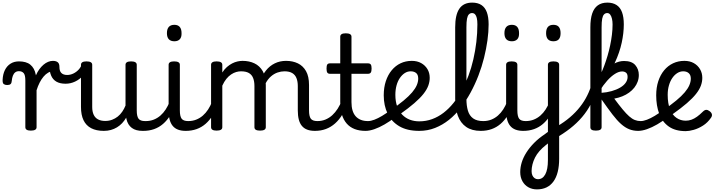

<svg xmlns="http://www.w3.org/2000/svg" viewBox="-75 -985 5507 1470"><path d="M161 15Q140 15 129.5 8.5Q119 2 119 -11V-369Q119 -411 106 -425.5Q93 -440 70 -440Q53 -440 41.5 -431Q30 -422 23.5 -405Q17 -388 15 -365Q14 -349 6 -341.5Q-2 -334 -20 -334Q-36 -334 -46 -341Q-56 -348 -55 -374Q-53 -417 -37.5 -448.5Q-22 -480 5.5 -497.5Q33 -515 70 -515Q97 -515 119 -509Q141 -503 157 -490Q173 -477 183.5 -458Q194 -439 199 -413L200 -408Q211 -434 226 -454.5Q241 -475 258 -489.5Q275 -504 293.5 -511.5Q312 -519 330 -519Q349 -519 358.5 -507Q368 -495 368 -479Q368 -463 358.5 -451Q349 -439 330 -439Q312 -439 293.5 -428.5Q275 -418 258.5 -398.5Q242 -379 228.5 -352.5Q215 -326 205 -294V-11Q205 2 194 8.5Q183 15 161 15Z M427 -344Q384 -344 356.5 -360Q329 -376 316 -407.5Q303 -439 303 -484L330 -519Q354 -519 367 -508.5Q380 -498 380 -473Q380 -457 383.5 -445.5Q387 -434 394.5 -426.5Q402 -419 413 -415Q424 -411 439 -411Q464 -411 487.5 -422.5Q511 -434 528.5 -453.5Q546 -473 553 -498Q556 -506 567 -503Q578 -500 588 -490.5Q598 -481 595 -471Q586 -435 560.5 -406Q535 -377 500 -360.5Q465 -344 427 -344Z M720 17Q662 17 623 -3.5Q584 -24 564.5 -64.5Q545 -105 545 -166V-489Q545 -502 555.5 -508.5Q566 -515 587 -515Q609 -515 620 -508.5Q631 -502 631 -489V-166Q631 -131 642 -107Q653 -83 675.5 -71Q698 -59 731 -59Q759 -59 783 -68Q807 -77 826.5 -92.5Q846 -108 861 -130Q876 -152 886 -177V-489Q886 -502 896.5 -508.5Q907 -515 929 -515Q950 -515 961 -508.5Q972 -502 972 -489V-140Q972 -95 985.5 -76.5Q999 -58 1036 -58Q1050 -58 1057 -46.5Q1064 -35 1062.5 -20.5Q1061 -6 1050 5.5Q1039 17 1017 17Q991 17 970.5 11.5Q950 6 934.5 -5.5Q919 -17 908.5 -34Q898 -51 893 -74L891 -84Q877 -60 859.5 -41.5Q842 -23 820.5 -10Q799 3 774 10Q749 17 720 17Z M1022 17Q1008 17 1001.5 5.5Q995 -6 996.5 -20.5Q998 -35 1009 -46.5Q1020 -58 1041 -58Q1074 -58 1102 -69Q1130 -80 1153 -100Q1176 -120 1193.5 -147Q1211 -174 1223 -205Q1229 -220 1240.5 -218.5Q1252 -217 1260.5 -207Q1269 -197 1266 -186Q1251 -138 1227.5 -100.5Q1204 -63 1173.5 -36.5Q1143 -10 1105 3.5Q1067 17 1022 17Z M1347 17Q1313 17 1288 7.5Q1263 -2 1247 -21.5Q1231 -41 1223.5 -70.5Q1216 -100 1216 -140V-489Q1216 -502 1226.5 -508.5Q1237 -515 1258 -515Q1280 -515 1291 -508.5Q1302 -502 1302 -489V-140Q1302 -95 1315.5 -76.5Q1329 -58 1366 -58Q1380 -58 1387 -46.5Q1394 -35 1392.5 -20.5Q1391 -6 1380 5.5Q1369 17 1347 17ZM1260 -669Q1232 -669 1217.5 -684.5Q1203 -700 1203 -731Q1203 -763 1217.5 -779Q1232 -795 1260 -795Q1287 -795 1301 -779Q1315 -763 1315 -731Q1316 -700 1301.5 -684.5Q1287 -669 1260 -669Z M1347 17Q1333 17 1326.5 5.5Q1320 -6 1321.5 -20.5Q1323 -35 1334 -46.5Q1345 -58 1366 -58Q1399 -58 1427 -69Q1455 -80 1478 -100Q1501 -120 1518.5 -147Q1536 -174 1548 -205Q1554 -220 1565.5 -218.5Q1577 -217 1585.5 -207Q1594 -197 1591 -186Q1576 -138 1552.5 -100.5Q1529 -63 1498.5 -36.5Q1468 -10 1430 3.5Q1392 17 1347 17Z M2336 17Q2302 17 2277 7.5Q2252 -2 2236 -21.5Q2220 -41 2212.5 -70.5Q2205 -100 2205 -140V-326Q2205 -361 2195 -386.5Q2185 -412 2162.5 -425.5Q2140 -439 2103 -439Q2077 -439 2050.5 -430Q2024 -421 2000 -400.5Q1976 -380 1957.5 -345Q1939 -310 1928 -259L1902 -258Q1902 -315 1917.5 -362.5Q1933 -410 1961.5 -445.5Q1990 -481 2029 -500Q2068 -519 2115 -519Q2166 -519 2205.5 -500Q2245 -481 2268 -440.5Q2291 -400 2291 -334V-140Q2291 -95 2304.5 -76.5Q2318 -58 2355 -58Q2369 -58 2375.5 -46.5Q2382 -35 2380.5 -20.5Q2379 -6 2368 5.5Q2357 17 2336 17ZM1583 15Q1562 15 1551.5 8.5Q1541 2 1541 -11V-489Q1541 -502 1551.5 -508.5Q1562 -515 1583 -515Q1605 -515 1616 -508.5Q1627 -502 1627 -489V-430Q1643 -455 1662.5 -472Q1682 -489 1702.5 -499.5Q1723 -510 1743.5 -514.5Q1764 -519 1782 -519Q1833 -519 1873 -500Q1913 -481 1936.5 -440.5Q1960 -400 1960 -334V-11Q1960 2 1949 8.5Q1938 15 1916 15Q1894 15 1883.5 8.5Q1873 2 1873 -11V-326Q1873 -362 1863 -387.5Q1853 -413 1830.5 -426Q1808 -439 1770 -439Q1752 -439 1733 -433.5Q1714 -428 1694.5 -415Q1675 -402 1658 -381Q1641 -360 1627 -329V-11Q1627 2 1616 8.5Q1605 15 1583 15Z M2336 17Q2322 17 2315.5 5.5Q2309 -6 2310.5 -20.5Q2312 -35 2323 -46.5Q2334 -58 2355 -58Q2389 -58 2417.5 -70Q2446 -82 2469 -103Q2492 -124 2510.5 -153Q2529 -182 2542 -216Q2548 -231 2560 -229.5Q2572 -228 2580.5 -219Q2589 -210 2586 -199Q2570 -148 2546 -108Q2522 -68 2490.5 -40Q2459 -12 2420.5 2.5Q2382 17 2336 17Z M2724 17Q2676 17 2640 3Q2604 -11 2579.5 -39Q2555 -67 2542.5 -108Q2530 -149 2530 -203V-420H2452Q2437 -420 2431 -429Q2425 -438 2425 -460Q2425 -483 2431 -491.5Q2437 -500 2452 -500H2530V-704Q2530 -717 2540.5 -723.5Q2551 -730 2572 -730Q2594 -730 2605 -723.5Q2616 -717 2616 -704V-500H2742Q2757 -500 2763.5 -491.5Q2770 -483 2770 -460Q2770 -438 2763.5 -429Q2757 -420 2742 -420H2616V-203Q2616 -167 2624 -140Q2632 -113 2648 -95Q2664 -77 2687.5 -67.5Q2711 -58 2742 -58Q2756 -58 2763 -46.5Q2770 -35 2768.5 -20.5Q2767 -6 2756 5.5Q2745 17 2724 17Z M2724 17Q2710 17 2703.5 5.5Q2697 -6 2698.5 -20.5Q2700 -35 2711 -46.5Q2722 -58 2743 -58Q2764 -58 2791.5 -68.5Q2819 -79 2850 -97.5Q2881 -116 2912 -140Q2925 -151 2936.5 -147.5Q2948 -144 2955 -133Q2962 -122 2961.5 -108.5Q2961 -95 2949 -86Q2910 -56 2869.5 -32.5Q2829 -9 2791.5 4Q2754 17 2724 17Z M2913 -139Q2974 -181 3015 -215Q3056 -249 3080.5 -278Q3105 -307 3116 -333Q3127 -359 3127 -383Q3127 -413 3111 -426Q3095 -439 3069 -439Q3045 -439 3024 -425.5Q3003 -412 2986.5 -388Q2970 -364 2961 -331Q2952 -298 2952 -259Q2952 -208 2966 -170Q2980 -132 3005 -106.5Q3030 -81 3063 -68.5Q3096 -56 3135 -56Q3150 -56 3157 -45Q3164 -34 3164 -19.5Q3164 -5 3157 6Q3150 17 3135 17Q3042 17 2982 -18.5Q2922 -54 2892.5 -115.5Q2863 -177 2863 -255Q2863 -315 2879 -363.5Q2895 -412 2924 -447Q2953 -482 2992 -500.5Q3031 -519 3078 -519Q3119 -519 3149.5 -502Q3180 -485 3197.5 -456Q3215 -427 3215 -389Q3215 -359 3204 -329Q3193 -299 3167 -266Q3141 -233 3097 -195Q3053 -157 2988 -111Z M3135 17Q3116 17 3107 6Q3098 -5 3098 -19.5Q3098 -34 3107 -45Q3116 -56 3135 -56Q3187 -56 3233.5 -73Q3280 -90 3321 -121.5Q3362 -153 3397 -196.5Q3432 -240 3460.5 -292.5Q3489 -345 3511.5 -405Q3534 -465 3549 -530.5Q3564 -596 3572 -663.5Q3580 -731 3580 -798Q3580 -812 3593 -820Q3606 -828 3623 -828Q3640 -828 3653 -820Q3666 -812 3666 -798Q3666 -741 3657 -676Q3648 -611 3631 -542.5Q3614 -474 3588 -406.5Q3562 -339 3528 -276.5Q3494 -214 3453 -160.5Q3412 -107 3362.5 -67.5Q3313 -28 3256 -5.5Q3199 17 3135 17Z M3606 17Q3538 17 3494.5 -13Q3451 -43 3430.5 -98.5Q3410 -154 3410 -228V-776Q3410 -872 3442 -918.5Q3474 -965 3540 -965Q3583 -965 3611 -946.5Q3639 -928 3652.5 -891Q3666 -854 3666 -798Q3666 -779 3653 -770Q3640 -761 3623 -761Q3606 -761 3593 -770Q3580 -779 3580 -798Q3580 -828 3575.5 -847Q3571 -866 3562 -875.5Q3553 -885 3539 -885Q3525 -885 3515 -875Q3505 -865 3500.5 -841.5Q3496 -818 3496 -776V-228Q3496 -176 3507.5 -137.5Q3519 -99 3547.5 -78.5Q3576 -58 3625 -58Q3639 -58 3645.5 -46.5Q3652 -35 3650.5 -20.5Q3649 -6 3638 5.5Q3627 17 3606 17Z M3606 17Q3592 17 3585.5 5.5Q3579 -6 3580.5 -20.5Q3582 -35 3593 -46.5Q3604 -58 3625 -58Q3658 -58 3686 -69Q3714 -80 3737 -100Q3760 -120 3777.5 -147Q3795 -174 3807 -205Q3813 -220 3824.5 -218.5Q3836 -217 3844.5 -207Q3853 -197 3850 -186Q3835 -138 3811.5 -100.5Q3788 -63 3757.5 -36.5Q3727 -10 3689 3.5Q3651 17 3606 17Z M3931 17Q3897 17 3872 7.5Q3847 -2 3831 -21.5Q3815 -41 3807.5 -70.5Q3800 -100 3800 -140V-489Q3800 -502 3810.5 -508.5Q3821 -515 3842 -515Q3864 -515 3875 -508.5Q3886 -502 3886 -489V-140Q3886 -95 3899.5 -76.5Q3913 -58 3950 -58Q3964 -58 3971 -46.5Q3978 -35 3976.5 -20.5Q3975 -6 3964 5.5Q3953 17 3931 17ZM3844 -669Q3816 -669 3801.5 -684.5Q3787 -700 3787 -731Q3787 -763 3801.5 -779Q3816 -795 3844 -795Q3871 -795 3885 -779Q3899 -763 3899 -731Q3900 -700 3885.5 -684.5Q3871 -669 3844 -669ZM3931 17Q3917 17 3910.5 5.5Q3904 -6 3905.5 -20.5Q3907 -35 3918 -46.5Q3929 -58 3950 -58Q3983 -58 4011 -69Q4039 -80 4062 -100Q4085 -120 4102.5 -147Q4120 -174 4132 -205Q4138 -220 4149.5 -218.5Q4161 -217 4169.5 -207Q4178 -197 4175 -186Q4160 -138 4136.5 -100.5Q4113 -63 4082.5 -36.5Q4052 -10 4014 3.5Q3976 17 3931 17ZM4036 465Q3999 465 3970 448.5Q3941 432 3924.5 402Q3908 372 3908 332Q3908 296 3919.5 258.5Q3931 221 3955 183Q3979 145 4014.5 109Q4050 73 4097 42Q4102 37 4108 33.5Q4114 30 4120 25V-489Q4120 -502 4130.5 -508.5Q4141 -515 4162 -515Q4184 -515 4195 -508.5Q4206 -502 4206 -489V231Q4206 287 4195 331Q4184 375 4162 405Q4140 435 4108.5 450Q4077 465 4036 465ZM4043 387Q4062 387 4076 377.5Q4090 368 4100 349.5Q4110 331 4115 303.5Q4120 276 4120 240V113Q4116 116 4112.5 119.5Q4109 123 4104 126Q4076 148 4055 172Q4034 196 4021 222Q4008 248 4001.5 274.5Q3995 301 3995 325Q3995 344 4001 357.5Q4007 371 4018 379Q4029 387 4043 387ZM4162 -669Q4134 -669 4120 -684.5Q4106 -700 4106 -731Q4106 -763 4120 -779Q4134 -795 4162 -795Q4190 -795 4203.5 -779Q4217 -763 4217 -731Q4217 -700 4203.5 -684.5Q4190 -669 4162 -669Z M4173 76Q4166 80 4161 70Q4156 60 4154 44.5Q4152 29 4154 15.5Q4156 2 4162 -2Q4219 -32 4266 -68.5Q4313 -105 4349 -146.5Q4385 -188 4410 -233Q4435 -278 4450 -325Q4457 -347 4469 -348.5Q4481 -350 4490 -338.5Q4499 -327 4495 -310Q4478 -246 4450 -191Q4422 -136 4381.5 -88.5Q4341 -41 4289 -0.5Q4237 40 4173 76Z M4487 15Q4465 15 4455 8.5Q4445 2 4445 -11V-776Q4445 -840 4459 -881.5Q4473 -923 4502 -944Q4531 -965 4575 -965Q4617 -965 4645.5 -946.5Q4674 -928 4687.5 -891Q4701 -854 4701 -798Q4701 -765 4697 -730Q4693 -695 4685 -658Q4677 -621 4664 -583Q4651 -545 4633 -506Q4615 -467 4592.5 -427.5Q4570 -388 4542 -349Q4514 -310 4480 -271L4472 -335Q4484 -346 4497.5 -367.5Q4511 -389 4525 -419Q4539 -449 4552 -484Q4565 -519 4576.5 -558Q4588 -597 4596.5 -637.5Q4605 -678 4610 -718.5Q4615 -759 4615 -798Q4615 -821 4610.5 -841Q4606 -861 4597 -873Q4588 -885 4574 -885Q4560 -885 4550 -875Q4540 -865 4535.5 -841.5Q4531 -818 4531 -776V-11Q4531 2 4520 8.5Q4509 15 4487 15ZM4811 17Q4774 17 4742.5 4.5Q4711 -8 4680 -35.5Q4649 -63 4613.5 -109.5Q4578 -156 4531 -223H4527V-274Q4571 -277 4608 -287.5Q4645 -298 4672.5 -314Q4700 -330 4715 -351Q4730 -372 4730 -396Q4730 -419 4718 -428.5Q4706 -438 4688 -438Q4663 -438 4633.5 -419.5Q4604 -401 4574 -367.5Q4544 -334 4516 -289L4505 -373Q4528 -412 4559 -445Q4590 -478 4627 -498Q4664 -518 4703 -518Q4762 -518 4789 -486.5Q4816 -455 4816 -411Q4816 -384 4807 -359.5Q4798 -335 4781.5 -314Q4765 -293 4741.5 -276Q4718 -259 4689.5 -247.5Q4661 -236 4628 -230Q4665 -180 4692.5 -147Q4720 -114 4742 -94.5Q4764 -75 4785 -66.5Q4806 -58 4830 -58Q4844 -58 4849.5 -46.5Q4855 -35 4853 -20.5Q4851 -6 4840.5 5.5Q4830 17 4811 17Z M4811 17Q4797 17 4790.5 5.5Q4784 -6 4785.5 -20.5Q4787 -35 4798 -46.5Q4809 -58 4830 -58Q4851 -58 4878.5 -68.5Q4906 -79 4937 -97.5Q4968 -116 4999 -140Q5012 -151 5023.5 -147.5Q5035 -144 5042 -133Q5049 -122 5048.5 -108.5Q5048 -95 5036 -86Q4997 -56 4956.5 -32.5Q4916 -9 4878.5 4Q4841 17 4811 17Z M5175 19Q5095 19 5045 -16.5Q4995 -52 4972 -114Q4949 -176 4949 -255Q4949 -315 4965 -363.5Q4981 -412 5010 -447Q5039 -482 5078.5 -500.5Q5118 -519 5165 -519Q5206 -519 5236.5 -502Q5267 -485 5284.5 -455.5Q5302 -426 5302 -389Q5302 -359 5291 -329Q5280 -299 5254 -266Q5228 -233 5184 -195Q5140 -157 5075 -111L5000 -139Q5061 -181 5102 -215Q5143 -249 5167.5 -278Q5192 -307 5203 -333Q5214 -359 5214 -383Q5214 -411 5198 -425Q5182 -439 5156 -439Q5132 -439 5110.5 -425.5Q5089 -412 5072.5 -388Q5056 -364 5046.5 -331Q5037 -298 5037 -259Q5037 -192 5055 -148Q5073 -104 5104.5 -82.5Q5136 -61 5175 -61Q5198 -61 5219 -68.5Q5240 -76 5261.5 -91.5Q5283 -107 5305 -129Q5320 -144 5332.5 -144Q5345 -144 5359 -133Q5373 -122 5375.5 -109.5Q5378 -97 5369 -84Q5343 -46 5307.5 -23.5Q5272 -1 5236.5 9Q5201 19 5175 19Z"/></svg>

Font: Playwrite HU
Style: Regular
Weight: 400
Designer: Veronika Burian, José Scaglione
Foundry: TypeTogether
Version: Version 1.002